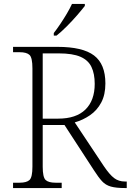

<svg xmlns="http://www.w3.org/2000/svg" viewBox="-20 -951 661 971"><path d="M46 0V-27H79Q115 -27 129.5 -41Q144 -55 144 -108V-605Q144 -659 129.5 -673Q115 -687 79 -687H46V-714H271Q398 -714 455.5 -670.5Q513 -627 513 -529Q513 -472 492 -432.5Q471 -393 435.5 -368.5Q400 -344 358 -332L505 -111Q534 -68 557 -50.5Q580 -33 612 -33H621V0H613Q567 0 540.5 -7.5Q514 -15 496 -34.5Q478 -54 455 -90L306 -319H196V-108Q196 -55 210.5 -41Q225 -27 261 -27H292V0ZM274 -351Q365 -351 412 -397Q459 -443 459 -527Q459 -578 442.5 -612.5Q426 -647 386.5 -664Q347 -681 277 -681H196V-351ZM252 -784Q267 -803 284.5 -829Q302 -855 318 -882Q334 -909 344 -931H409V-921Q396 -904 371 -875Q346 -846 317.5 -817.5Q289 -789 266 -771H252Z"/></svg>

Font: Noto Serif Tibetan ExtraLight
Style: Regular
Weight: 200
Designer: Monotype Design Team
Foundry: Monotype Imaging Inc.
Version: Version 2.103; ttfautohint (v1.8.4.7-5d5b)